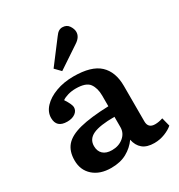

<svg xmlns="http://www.w3.org/2000/svg" viewBox="-190 -932 1001 1073"><g transform="rotate(-30 310.0 -395.0)"><path d="M216 14Q144 14 101 -24Q58 -62 58 -125Q58 -184 88.5 -219Q119 -254 188 -271.5Q257 -289 373 -293V-362Q373 -410 351.5 -440Q330 -470 264 -470Q237 -470 213 -463Q189 -456 176 -446Q191 -423 197.5 -408Q204 -393 204 -385Q204 -362 184 -347.5Q164 -333 132 -333Q63 -333 63 -396Q63 -434 92.5 -465.5Q122 -497 173 -516Q224 -535 287 -535Q402 -535 453.5 -487Q505 -439 505 -348V-119Q505 -75 550 -75Q574 -75 600 -84L614 -29Q595 -12 562.5 1Q530 14 494 14Q446 14 419.5 -8Q393 -30 385 -70Q358 -32 316.5 -9Q275 14 216 14ZM269 -70Q313 -70 343 -95Q373 -120 373 -158V-225Q278 -225 235 -205Q192 -185 192 -140Q192 -107 212 -88.5Q232 -70 269 -70ZM248 -592 213 -628 323 -773Q335 -790 346 -797Q357 -804 370 -804Q398 -804 412 -783Q426 -762 426 -743Q426 -710 389 -686Z"/></g></svg>

Font: Literata 7pt SemiBold
Style: Regular
Weight: 600
Designer: Latin by Veronika Burian and Jose Scaglione. Greek by Irene Vlachou. Cyrillic by Vera Evstafieva.
Foundry: TypeTogether
Version: Version 3.002